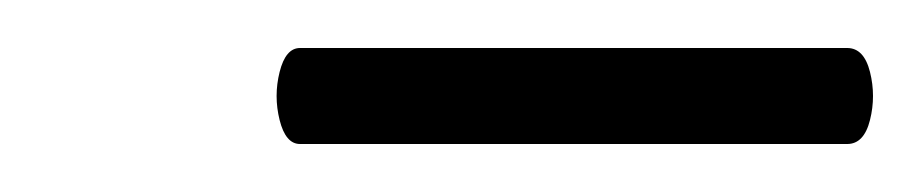

<svg xmlns="http://www.w3.org/2000/svg" viewBox="-20 -533 384 80"><path d="M105 -473Q99 -473 96.5 -483Q94 -493 96.5 -503Q99 -513 105 -513H333Q340 -513 342.5 -503Q345 -493 342.5 -483Q340 -473 333 -473Z"/></svg>

Font: Cormorant Light
Style: Bold Italic
Weight: 700
Italic angle: -10°
Version: Version 4.000